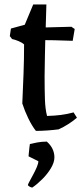

<svg xmlns="http://www.w3.org/2000/svg" viewBox="-20 -575 378 861"><path d="M141 12Q123 -11 107 -44Q91 -77 80 -111Q83 -178 85.5 -244Q88 -310 88 -376Q79 -384 63.5 -390.5Q48 -397 34 -400L24 -413L29 -447L91 -464L129 -555H188L185 -452L300 -455L315 -445L306 -392Q296 -392 272.5 -393Q249 -394 224 -394.5Q199 -395 183 -395Q182 -363 181.5 -328.5Q181 -294 180.5 -267Q180 -240 180 -232Q180 -173 181.5 -129Q183 -85 191 -55Q225 -56 253 -59.5Q281 -63 310 -71L325 -47Q287 -15 243 5Q221 8 193 10Q165 12 141 12ZM125 266Q119 266 112 261.5Q105 257 105 255Q105 252 112 239Q119 226 128.5 208.5Q138 191 145 174.5Q152 158 152 148L108 126Q108 122 109.5 109.5Q111 97 112 85.5Q113 74 114 71Q125 68 146 64Q167 60 190 60Q224 90 224 131Q224 153 208.5 179Q193 205 170 228Q147 251 125 266Z"/></svg>

Font: Labrada Medium
Style: Regular
Weight: 500
Designer: Mercedes Jáuregui
Foundry: Omnibus-Type Team
Version: Version 1.000; ttfautohint (v1.8.4.7-5d5b)